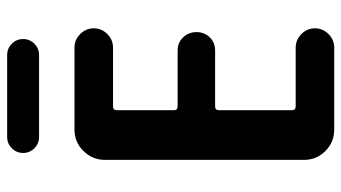

<svg xmlns="http://www.w3.org/2000/svg" viewBox="-230 -730 960 540"><g transform="rotate(-90 250.0 -460.0)"><path d="M134.8 -919.9H365.2Q383.8 -919.9 397 -906.7Q410.2 -893.6 410.2 -875Q410.2 -856.4 397 -843.3Q383.8 -830.1 365.2 -830.1H134.8Q116.2 -830.1 103 -843.3Q89.8 -856.4 89.8 -875Q89.8 -893.6 103 -906.7Q116.2 -919.9 134.8 -919.9ZM220.7 -622.1Q210 -622.1 210 -611.3V-451.2Q210 -440.4 220.7 -440.4H377.9Q400.4 -440.4 415 -424.8Q429.7 -409.2 429.7 -387.2Q429.7 -365.2 415 -350.1Q400.4 -335 377.9 -335H220.7Q210 -335 210 -324.2V-119.1Q210 -108.4 220.7 -108.4H385.7Q408.2 -108.4 424.3 -92.3Q440.4 -76.2 440.4 -54.2Q440.4 -32.2 424.3 -16.1Q408.2 0 385.7 0H155.3Q120.1 0 95.2 -24.9Q70.3 -49.8 70.3 -85V-644.5Q70.3 -679.7 95.2 -705.1Q120.1 -730.5 155.3 -730.5H385.7Q408.2 -730.5 424.3 -714.4Q440.4 -698.2 440.4 -676.3Q440.4 -654.3 424.3 -638.2Q408.2 -622.1 385.7 -622.1Z"/></g></svg>

Font: Rounded-X Mgen+ 1mn bold
Style: Bold
Weight: 700
Designer: [Source Han Sans]
Ryoko NISHIZUKA  (kana & ideographs); Paul D. Hunt (Latin, Greek & Cyrillic); Wenlong ZHANG  (bopomofo
Version: Version 1.059.20150602